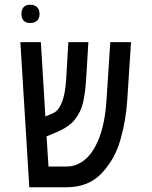

<svg xmlns="http://www.w3.org/2000/svg" viewBox="-20 -786 640 806"><path d="M65.5 -609H151.5L170.5 -297L203 -311Q226.5 -321.5 240.2 -357.2Q254 -393 257.5 -450L267 -609H351L342.5 -467.5Q338.5 -399 329.2 -357.8Q320 -316.5 294.8 -284.8Q269.5 -253 219.5 -232L175.5 -213.5L183.5 -87H259.5Q303 -87 338.5 -117.5Q374 -148 397.5 -210.2Q421 -272.5 427 -365L443 -609H530L514 -363.5Q508.5 -280 485.5 -199Q462.5 -118 407.2 -59Q352 0 259.5 0H103ZM70 -727.5Q70 -746 79.2 -756Q88.5 -766 106.5 -766Q125.5 -766 135.8 -756Q146 -746 146 -727.5Q146 -709 135.8 -699.2Q125.5 -689.5 106.5 -689.5Q88.5 -689.5 79.2 -699.2Q70 -709 70 -727.5Z"/></svg>

Font: JuliaMono
Style: Italic
Weight: 400
Italic angle: -9°
Monospace: yes
Designer: cormullion
Foundry: corm
Version: Version 0.057; ttfautohint (v1.8.4)